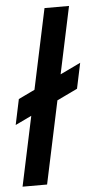

<svg xmlns="http://www.w3.org/2000/svg" viewBox="-52 -748 390 780"><g transform="rotate(-5 142.5 -357.5)"><path d="M8 0 160 -715H260L108 0ZM2 -252 24 -356 285 -481 263 -377Z"/></g></svg>

Font: Radio Canada Big
Style: Italic
Weight: 400
Italic angle: -12°
Designer: Étienne Aubert Bonn
Foundry: Coppers and Brasses
Version: Version 1.001